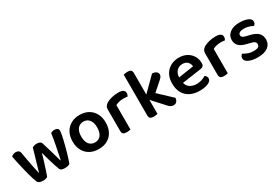

<svg xmlns="http://www.w3.org/2000/svg" viewBox="47 -1545 3527 2448"><g transform="rotate(-30 1810.5 -321.5)"><path d="M382 -310Q369 -255 351 -198.5Q333 -142 317 -92.5Q301 -43 289 -11Q279 -2 262 3Q245 8 220 8Q193 8 171.5 -0.5Q150 -9 142 -25Q133 -45 121 -82.5Q109 -120 96.5 -168Q84 -216 71.5 -268Q59 -320 48.5 -369Q38 -418 31 -456Q42 -467 58.5 -475Q75 -483 96 -483Q123 -483 139 -470Q155 -457 159 -427Q169 -369 178 -317.5Q187 -266 196 -224Q205 -182 211.5 -152.5Q218 -123 221 -108H225Q232 -131 246 -181Q260 -231 279.5 -295.5Q299 -360 318 -427Q332 -434 347.5 -438.5Q363 -443 383 -443Q409 -443 427 -434.5Q445 -426 451 -408Q471 -344 488.5 -283.5Q506 -223 519.5 -176.5Q533 -130 539 -107H544Q561 -190 580 -283Q599 -376 612 -468Q637 -483 667 -483Q693 -483 709 -471.5Q725 -460 725 -434Q725 -420 719.5 -389Q714 -358 704.5 -317Q695 -276 683 -230Q671 -184 658.5 -141Q646 -98 635 -64Q624 -30 616 -11Q607 -3 587 2.5Q567 8 543 8Q481 8 471 -22Q459 -52 443.5 -99Q428 -146 412.5 -201Q397 -256 382 -310Z M1282 -237Q1282 -160 1252 -103.5Q1222 -47 1167.5 -16.5Q1113 14 1039 14Q965 14 910 -16.5Q855 -47 824.5 -103Q794 -159 794 -237Q794 -314 825 -370Q856 -426 911 -456.5Q966 -487 1039 -487Q1112 -487 1166.5 -456.5Q1221 -426 1251.5 -369.5Q1282 -313 1282 -237ZM1039 -389Q984 -389 952.5 -349Q921 -309 921 -237Q921 -163 952 -123.5Q983 -84 1039 -84Q1094 -84 1125 -124Q1156 -164 1156 -237Q1156 -308 1125 -348.5Q1094 -389 1039 -389Z M1510 -360V-2Q1502 1 1487 3.5Q1472 6 1454 6Q1420 6 1403.5 -6.5Q1387 -19 1387 -51V-370Q1387 -395 1399 -412.5Q1411 -430 1433 -445Q1463 -463 1509 -475Q1555 -487 1608 -487Q1702 -487 1702 -429Q1702 -415 1698 -403.5Q1694 -392 1688 -383Q1678 -385 1663 -386.5Q1648 -388 1631 -388Q1595 -388 1563.5 -380.5Q1532 -373 1510 -360Z M1908 -2Q1900 1 1885 3.5Q1870 6 1852 6Q1818 6 1801.5 -6.5Q1785 -19 1785 -51V-650Q1793 -652 1808 -655Q1823 -658 1841 -658Q1876 -658 1892 -645.5Q1908 -633 1908 -601V-286L2105 -482Q2142 -481 2164 -464.5Q2186 -448 2186 -422Q2186 -401 2171.5 -384Q2157 -367 2128 -342L2017 -245L2209 -64Q2206 -31 2189 -12Q2172 7 2142 7Q2119 7 2100 -4.5Q2081 -16 2061 -40L1908 -208Z M2387 -181Q2399 -135 2432 -111Q2472 -81 2534 -81Q2576 -81 2612 -93.5Q2648 -106 2669 -121Q2683 -112 2691.5 -98.5Q2700 -85 2700 -69Q2700 -43 2677 -24.5Q2654 -6 2615 4Q2576 14 2526 14Q2449 14 2389.5 -14.5Q2330 -43 2296.5 -100Q2263 -157 2263 -242Q2263 -303 2282 -349Q2301 -395 2333.5 -425.5Q2366 -456 2409 -471.5Q2452 -487 2499 -487Q2565 -487 2614.5 -460.5Q2664 -434 2692.5 -387Q2721 -340 2721 -279Q2721 -251 2706.5 -237.5Q2692 -224 2666 -221ZM2604 -300Q2601 -338 2575 -366Q2549 -394 2499 -394Q2448 -394 2414 -359Q2383 -326 2379 -266Z M2943 -360V-2Q2935 1 2920 3.5Q2905 6 2887 6Q2853 6 2836.5 -6.5Q2820 -19 2820 -51V-370Q2820 -395 2832 -412.5Q2844 -430 2866 -445Q2896 -463 2942 -475Q2988 -487 3041 -487Q3135 -487 3135 -429Q3135 -415 3131 -403.5Q3127 -392 3121 -383Q3111 -385 3096 -386.5Q3081 -388 3064 -388Q3028 -388 2996.5 -380.5Q2965 -373 2943 -360Z M3582 -134Q3582 -64 3530 -24.5Q3478 15 3379 15Q3299 15 3248 -9Q3197 -33 3197 -73Q3197 -90 3205 -104.5Q3213 -119 3226 -127Q3254 -109 3291 -95Q3328 -81 3375 -81Q3460 -81 3460 -133Q3460 -155 3445 -168.5Q3430 -182 3399 -188L3342 -203Q3269 -219 3233.5 -253Q3198 -287 3198 -344Q3198 -407 3250 -447.5Q3302 -488 3394 -488Q3442 -488 3480 -478.5Q3518 -469 3539.5 -451Q3561 -433 3561 -408Q3561 -391 3553.5 -377.5Q3546 -364 3534 -357Q3522 -364 3501.5 -372.5Q3481 -381 3455 -386.5Q3429 -392 3403 -392Q3364 -392 3341.5 -379.5Q3319 -367 3319 -344Q3319 -327 3332 -315Q3345 -303 3376 -296L3427 -284Q3508 -265 3545 -228.5Q3582 -192 3582 -134Z"/></g></svg>

Font: Baloo Bhaijaan 2 SemiBold
Style: Regular
Weight: 600
Designer: Sanskriti Dholi, Noopur Datye and Ek Type
Foundry: Ek Type
Version: Version 1.700